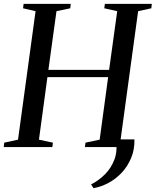

<svg xmlns="http://www.w3.org/2000/svg" viewBox="-32 -763 808 996"><path d="M665.5 -40Q666.5 13.5 648 57.2Q629.5 101 598.8 133.5Q568 166 530 186.2Q492 206.5 453 213L440.5 193.5Q479 174.5 512 141.8Q545 109 562 63.2Q579 17.5 568 -40ZM-12.5 0 -10 -23 61.5 -38.5 152.5 -705 87.5 -720 90.5 -743H335L332.5 -720L261 -705L219 -400.5H534L576 -705L509 -720L512 -743H755.5L753 -720L684.5 -705L593.5 -38.5L661.5 -23L658.5 0H408.5L411.5 -23L485 -38.5L529 -363H214L170 -38.5L242.5 -23L239.5 0Z"/></svg>

Font: Merriweather 120pt
Style: Italic
Weight: 400
Italic angle: -7.8°
Version: Version 2.101